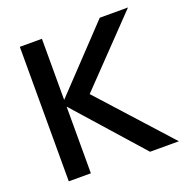

<svg xmlns="http://www.w3.org/2000/svg" viewBox="-125 -819 922 939"><g transform="rotate(-20 336.0 -350.0)"><path d="M76 0V-700H191V-382L492 -700H639L318 -366L649 0H499L191 -347V0Z"/></g></svg>

Font: Outfit Medium
Style: Regular
Weight: 500
Designer: Rodrigo Fuenzalida
Foundry: fragTYPE
Version: Version 1.100; ttfautohint (v1.8.4.7-5d5b);gftools[0.9.27]